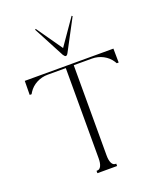

<svg xmlns="http://www.w3.org/2000/svg" viewBox="-162 -1007 929 1109"><g transform="rotate(-20 302.5 -452.5)"><path d="M363.3 -14.6V0H327.1H302.7H278.3H242.2V-14.6H247.1Q261.7 -14.6 270 -31.5Q278.3 -48.3 278.3 -78.1V-632.8H167Q130.4 -632.8 98.6 -616.2Q66.9 -599.6 47.9 -570.3L41 -558.6H29.3Q29.3 -569.3 29.8 -598.6Q30.3 -627.9 30.3 -638.7V-644.5H39.1H108.4H497.1H566.4H575.2V-638.7Q575.2 -627.9 575.7 -598.6Q576.2 -569.3 576.2 -558.6H564.5L557.6 -570.3Q538.6 -599.6 506.8 -616.2Q475.1 -632.8 438.5 -632.8H327.1V-78.1Q327.1 -48.3 335.4 -31.5Q343.8 -14.6 358.4 -14.6ZM303.2 -747.1 192.4 -905.3 187.5 -901.4 288.1 -710.9Q296.4 -698.2 302.7 -698.2Q310.5 -698.2 317.4 -711.9L418 -901.4L413.1 -905.3Z"/></g></svg>

Font: Elaris
Style: Regular
Weight: 500
Version: Version 1.0